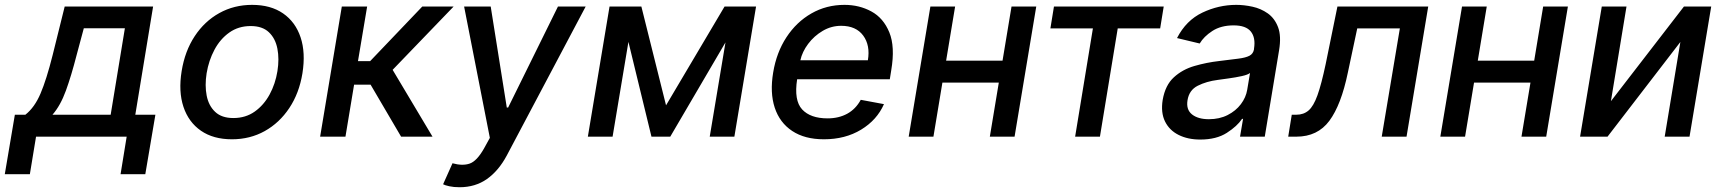

<svg xmlns="http://www.w3.org/2000/svg" viewBox="-73 -573 7220 805"><path d="M-52.9 157.3 -10.7 -92H33.4Q72.1 -122.5 96.9 -180.8Q121.8 -239 147.7 -342L198.2 -545.5H568.9L494.3 -92H578.5L536.2 157.3H432.5L458.1 0H78.1L52.2 157.3ZM147 -92H391L450.6 -454.5H278.4L248.2 -342Q226.2 -256 203.3 -193Q180.4 -130 147 -92Z M899.5 11Q821.4 11 769.5 -24.9Q717.7 -60.7 696.2 -125Q674.7 -189.3 688.6 -274.9Q702.1 -358.7 743.3 -421.2Q784.4 -483.7 846.4 -518.1Q908.4 -552.6 984 -552.6Q1062.1 -552.6 1114 -516.7Q1165.8 -480.8 1187.3 -416.4Q1208.8 -351.9 1195 -265.6Q1181.5 -182.5 1140.1 -120.2Q1098.7 -57.9 1036.9 -23.4Q975.1 11 899.5 11ZM905.5 -78.1Q956.7 -78.1 994.9 -105.1Q1033 -132.1 1057.4 -176.8Q1081.7 -221.6 1090.2 -274.9Q1098.4 -326.3 1090 -369.1Q1081.7 -411.9 1054.3 -437.9Q1027 -463.8 978 -463.8Q926.8 -463.8 888.5 -436.6Q850.1 -409.4 826.2 -364.5Q802.2 -319.6 793.3 -266Q785.2 -214.8 793.5 -172.2Q801.8 -129.6 829.2 -103.9Q856.5 -78.1 905.5 -78.1Z M1269.2 0 1360.1 -545.5H1466.3L1427.9 -316.8H1479L1697.4 -545.5H1828.8L1573.2 -280.2L1740.4 0H1608.7L1480.8 -218H1411.6L1375.4 0Z M1853.7 212Q1829.2 212 1810.7 207.9Q1792.3 203.8 1784.8 199.6L1824.2 111.5Q1866.1 123.2 1896.1 112.9Q1926.1 102.6 1956 50.1L1980.8 5L1872.9 -545.5H1984.4L2051.8 -122.2H2057.5L2266.3 -545.5H2382.5L2051.5 79.5Q2017.4 143.1 1968.6 177.6Q1919.7 212 1853.7 212Z M2719.5 -131.4 2964.8 -545.5H3096.9L3006 0H2902.7L2968.7 -395.2L2737.2 0H2658.4L2561.8 -397.4L2495.4 0H2391.7L2482.6 -545.5H2616.1Z M3381.4 11Q3301.1 11 3248.6 -23.8Q3196 -58.6 3175.2 -121.6Q3154.5 -184.7 3168.7 -269.2Q3182.5 -353 3224.4 -416.9Q3266.3 -480.8 3329 -516.7Q3391.7 -552.6 3467.7 -552.6Q3529.8 -552.6 3580.4 -525Q3631 -497.5 3655.7 -437.3Q3680.4 -377.1 3663.7 -278.4L3657.7 -240.8H3269.2Q3255.3 -152 3290.1 -114.3Q3324.9 -76.7 3397 -76.7Q3443.5 -76.7 3479.2 -96.2Q3514.9 -115.8 3535.9 -154.5L3633.2 -136.4Q3604 -70 3537.5 -29.5Q3470.9 11 3381.4 11ZM3282.7 -320.3H3565.7Q3576.3 -382.8 3546.2 -423.8Q3516 -464.8 3453.8 -464.8Q3412.3 -464.8 3376.2 -443.5Q3340.2 -422.2 3315.3 -389Q3290.5 -355.8 3282.7 -320.3Z M3931.5 -545.5 3893.8 -318.5H4130.3L4168 -545.5H4271.7L4180.8 0H4077.1L4114.7 -226.6H3878.2L3840.6 0H3736.9L3827.8 -545.5Z M4331 -453.8 4345.9 -545.5H4806.1L4791.2 -453.8H4613.3L4538.7 0H4434.7L4509.2 -453.8Z M4959.2 12.1Q4907.3 12.1 4868.6 -7.3Q4829.9 -26.6 4811.6 -63.7Q4793.3 -100.9 4801.8 -154.1Q4812.5 -215.9 4848.7 -248.9Q4884.9 -282 4935.4 -296.5Q4985.8 -311.1 5038.4 -317.1Q5088.1 -323.2 5119 -327.1Q5149.9 -331 5165.7 -339.3Q5181.5 -347.7 5184.7 -366.5V-369Q5192.1 -415.1 5171.3 -440.9Q5150.6 -466.6 5099.4 -466.6Q5046.2 -466.6 5010.1 -443.2Q4974.1 -419.7 4957 -390.6L4861.9 -413.4Q4900.2 -487.9 4968.4 -520.2Q5036.6 -552.6 5110.4 -552.6Q5143.1 -552.6 5178.3 -544.9Q5213.4 -537.3 5242.4 -516.9Q5271.3 -496.4 5285.5 -459.2Q5299.7 -421.9 5289.8 -362.2L5229.8 0H5126.1L5138.8 -74.6H5134.6Q5114.3 -44 5070.7 -16Q5027 12.1 4959.2 12.1ZM4995.4 -73.2Q5039.8 -73.2 5074 -90.6Q5108.3 -108 5129.6 -136.2Q5150.9 -164.4 5156.2 -196.7L5168 -267Q5159.1 -259.6 5133.2 -253.9Q5107.2 -248.2 5078.5 -244.3Q5049.7 -240.4 5032.3 -237.9Q4985.4 -231.9 4949 -213.6Q4912.6 -195.3 4905.9 -152.7Q4899.5 -113.3 4924.9 -93.2Q4950.3 -73.2 4995.4 -73.2Z M5328.1 0 5343 -92H5362.2Q5392.8 -92 5413.5 -109.9Q5434.3 -127.8 5450.8 -173.8Q5467.3 -219.8 5485.1 -304L5534.4 -545.5H5915.1L5824.2 0H5720.2L5796.2 -453.8H5617.5L5578.1 -268.5Q5550.1 -133.2 5500.7 -66.6Q5451.3 0 5362.2 0Z M6160.5 -545.5 6122.9 -318.5H6359.4L6397 -545.5H6500.7L6409.8 0H6306.1L6343.8 -226.6H6107.2L6069.6 0H5965.9L6056.8 -545.5Z M6681.1 -148.8 6987.2 -545.5H7101.6L7010.7 0H6906.6L6972.3 -397L6666.9 0H6551.8L6642.8 -545.5H6746.4Z"/></svg>

Font: Inter UI Medium
Style: Italic
Weight: 500
Italic angle: 9.39999°
Designer: Rasmus Andersson
Foundry: rsms
Version: 3.2;8d6f07862